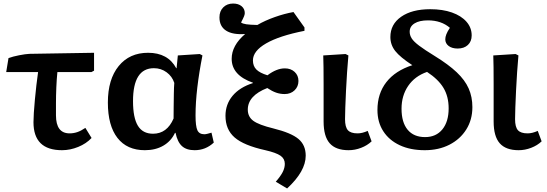

<svg xmlns="http://www.w3.org/2000/svg" viewBox="-20 -834 3089 1084"><path d="M330 14Q169 14 169 -144Q169 -163 171 -197Q173 -231 177 -272Q181 -313 185.5 -353.5Q190 -394 195 -427H15L28 -506Q52 -515 88 -522Q124 -529 146 -530L511 -536V-435L496 -427H304Q300 -388 298 -340.5Q296 -293 296 -250.5Q296 -208 296 -183Q296 -81 373 -81Q395 -81 416 -88Q437 -95 462 -112L497 -55Q467 -23 421.5 -4.5Q376 14 330 14Z M798 14Q697 14 643 -55.5Q589 -125 589 -255Q589 -386 650 -461Q711 -536 816 -536Q928 -536 975 -449H977L984 -521L1108 -529L1123 -521Q1104 -425 1094 -340Q1084 -255 1084 -182Q1084 -121 1094.5 -98.5Q1105 -76 1134 -76Q1141 -76 1152.5 -79Q1164 -82 1174 -85L1187 -29Q1141 14 1079 14Q1033 14 1007.5 -9Q982 -32 971 -84H968Q946 -37 902 -11.5Q858 14 798 14ZM844 -79Q923 -79 960 -165Q960 -194 960.5 -231.5Q961 -269 961.5 -305Q962 -341 964 -366Q952 -403 920.5 -426Q889 -449 849 -449Q731 -449 731 -263Q731 -169 758.5 -124Q786 -79 844 -79Z M1601 230 1537 192Q1564 161 1576 137.5Q1588 114 1588 91Q1588 62 1563.5 45Q1539 28 1478 14Q1356 -13 1304.5 -58Q1253 -103 1253 -180Q1253 -245 1293 -293Q1333 -341 1408 -365V-367Q1288 -409 1288 -502Q1288 -577 1364 -642Q1294 -637 1256.5 -661Q1219 -685 1219 -736Q1219 -771 1240.5 -792.5Q1262 -814 1296 -814Q1326 -814 1344 -799Q1362 -784 1362 -760Q1362 -753 1358 -742.5Q1354 -732 1341 -707Q1350 -700 1370.5 -697Q1391 -694 1433 -693Q1476 -718 1531 -737.5Q1586 -757 1637 -766L1699 -679V-660Q1557 -632 1482.5 -589Q1408 -546 1408 -493Q1408 -461 1427.5 -441.5Q1447 -422 1490 -409Q1542 -448 1588 -448Q1622 -448 1643.5 -428Q1665 -408 1665 -377Q1665 -345 1643 -324Q1621 -303 1587 -303Q1562 -303 1539 -311Q1516 -319 1489 -337Q1379 -294 1379 -215Q1379 -175 1410 -152Q1441 -129 1523 -109Q1624 -84 1665 -49.5Q1706 -15 1706 45Q1706 133 1601 230Z M1948 14Q1876 14 1841.5 -25Q1807 -64 1807 -148Q1807 -193 1807 -248Q1807 -303 1807 -357Q1807 -411 1806.5 -454.5Q1806 -498 1805 -521L1931 -529L1947 -521Q1943 -478 1939.5 -426Q1936 -374 1933.5 -322Q1931 -270 1929.5 -227Q1928 -184 1928 -161Q1928 -117 1944 -99Q1960 -81 1999 -81Q2025 -81 2056 -95L2078 -36Q2054 -13 2019 0.5Q1984 14 1948 14Z M2378 14Q2297 14 2237 -14Q2177 -42 2144 -93Q2111 -144 2111 -213Q2111 -306 2161.5 -370.5Q2212 -435 2308 -466Q2239 -511 2211.5 -546Q2184 -581 2184 -625Q2184 -697 2245 -739.5Q2306 -782 2409 -782Q2479 -782 2531.5 -763.5Q2584 -745 2613.5 -711.5Q2643 -678 2643 -634Q2643 -600 2621.5 -580Q2600 -560 2564 -560Q2532 -560 2513 -574.5Q2494 -589 2494 -612Q2494 -625 2500 -640.5Q2506 -656 2520 -677Q2471 -719 2396 -719Q2348 -719 2320.5 -702Q2293 -685 2293 -655Q2293 -635 2304.5 -617Q2316 -599 2346.5 -576Q2377 -553 2434 -518Q2512 -470 2558.5 -426Q2605 -382 2626 -334.5Q2647 -287 2647 -229Q2647 -158 2612.5 -103Q2578 -48 2517.5 -17Q2457 14 2378 14ZM2380 -60Q2442 -60 2477.5 -103.5Q2513 -147 2513 -222Q2513 -289 2484 -337.5Q2455 -386 2391 -428Q2322 -404 2284.5 -349Q2247 -294 2247 -220Q2247 -143 2281.5 -101.5Q2316 -60 2380 -60Z M2908 14Q2836 14 2801.5 -25Q2767 -64 2767 -148Q2767 -193 2767 -248Q2767 -303 2767 -357Q2767 -411 2766.5 -454.5Q2766 -498 2765 -521L2891 -529L2907 -521Q2903 -478 2899.5 -426Q2896 -374 2893.5 -322Q2891 -270 2889.5 -227Q2888 -184 2888 -161Q2888 -117 2904 -99Q2920 -81 2959 -81Q2985 -81 3016 -95L3038 -36Q3014 -13 2979 0.5Q2944 14 2908 14Z"/></svg>

Font: Literata 7pt SemiBold
Style: Regular
Weight: 600
Designer: Latin by Veronika Burian and Jose Scaglione. Greek by Irene Vlachou. Cyrillic by Vera Evstafieva.
Foundry: TypeTogether
Version: Version 3.002